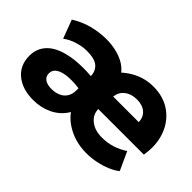

<svg xmlns="http://www.w3.org/2000/svg" viewBox="-84 -802 1095 1095"><g transform="rotate(45 463.0 -255.0)"><path d="M226.5 15Q139 15 85.8 -28.8Q32.5 -72.5 32.5 -149.5Q32.5 -208 71.2 -248.5Q110 -289 188.2 -306.2Q266.5 -323.5 385.5 -313L385 -212Q322.5 -222.5 277 -219.2Q231.5 -216 206.8 -200.2Q182 -184.5 182 -157Q182 -131 201.5 -117.2Q221 -103.5 255.5 -103.5Q284.5 -103.5 308.8 -113.5Q333 -123.5 347.5 -145Q362 -166.5 362 -199.5L362.5 -314Q362.5 -352.5 336 -376.5Q309.5 -400.5 244 -400.5Q210.5 -400.5 170.8 -388.5Q131 -376.5 100 -353.5L58 -465.5Q107.5 -497 164.2 -511.8Q221 -526.5 275 -526.5Q357.5 -526.5 416.8 -495.5Q476 -464.5 502 -396.5L432 -409.5Q476.5 -465 534 -495Q591.5 -525 657.5 -525Q740 -525 798.2 -483.5Q856.5 -442 882.2 -371Q908 -300 893 -211.5H525.5Q526.5 -167 562.2 -139Q598 -111 654.5 -111Q697 -111 735.8 -122.8Q774.5 -134.5 811.5 -159L862.5 -48Q841 -30 807.2 -15.8Q773.5 -1.5 734 6.8Q694.5 15 656 15Q560.5 15 487.2 -32.8Q414 -80.5 385.5 -174L452.5 -186.5Q451 -123 420.2 -78Q389.5 -33 338.5 -9Q287.5 15 226.5 15ZM535.5 -322H741.5Q740.5 -360.5 714.5 -383.5Q688.5 -406.5 644.5 -406.5Q598.5 -406.5 568.8 -383.5Q539 -360.5 535.5 -322Z"/></g></svg>

Font: Geologica Thin Roman
Style: Bold
Weight: 700
Version: Version 1.010;gftools[0.9.28]